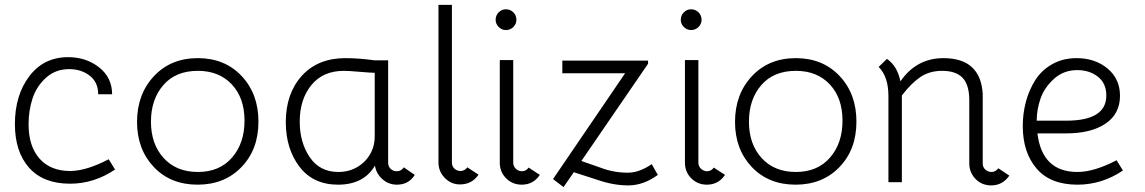

<svg xmlns="http://www.w3.org/2000/svg" viewBox="-20 -746 4688 786"><path d="M425 -94 451 -52Q365 6 267 6Q157 6 99 -59.5Q41 -125 41 -238Q41 -356 100 -434Q159 -512 259 -512Q333 -512 386 -470Q439 -428 439 -360H382Q382 -409 347.5 -436Q313 -463 263 -463Q207 -463 168 -427.5Q129 -392 113 -342.5Q97 -293 97 -237Q97 -147 142 -96.5Q187 -46 267 -46Q333 -46 425 -94Z M790 -508Q900 -508 969 -435Q1038 -362 1038 -248Q1038 -134 968.5 -62Q899 10 789 10Q678 10 609.5 -62.5Q541 -135 541 -247Q541 -360 610 -434Q679 -508 790 -508ZM790 -456Q699 -456 648.5 -397.5Q598 -339 598 -248Q598 -156 650 -99Q702 -42 790 -42Q879 -42 930 -101Q981 -160 981 -252Q981 -345 929 -400.5Q877 -456 790 -456Z M1633 -61 1678 -30Q1653 10 1605 10Q1571 10 1545.5 -12.5Q1520 -35 1515 -68Q1469 10 1364 10Q1262 10 1206 -63.5Q1150 -137 1150 -246Q1150 -363 1215.5 -435.5Q1281 -508 1394 -508Q1449 -508 1514 -499H1569V-80Q1569 -64 1579.5 -54.5Q1590 -45 1604 -45Q1623 -45 1633 -61ZM1514 -188V-448Q1499 -448 1452.5 -452Q1406 -456 1388 -456Q1302 -456 1254.5 -397.5Q1207 -339 1207 -248Q1207 -163 1248 -102.5Q1289 -42 1365 -42Q1411 -42 1446.5 -64.5Q1482 -87 1500 -124Q1514 -152 1514 -188Z M1830 -726V-81Q1830 -65 1840.5 -55.5Q1851 -46 1865 -46Q1882 -46 1893 -61L1939 -31Q1912 9 1863 9Q1827 9 1801 -17.5Q1775 -44 1775 -81V-726Z M2051 -708Q2069 -708 2081.5 -695.5Q2094 -683 2094 -665Q2094 -648 2081.5 -635.5Q2069 -623 2051 -623Q2034 -623 2021.5 -635.5Q2009 -648 2009 -665Q2009 -683 2021.5 -695.5Q2034 -708 2051 -708ZM2081 -500V-80Q2081 -65 2092 -55Q2103 -45 2116 -45Q2134 -45 2144 -60L2190 -30Q2163 10 2116 10Q2078 10 2052 -16Q2026 -42 2026 -80V-500Z M2633 -485 2360 -87 2440 -59Q2493 -39 2550 -39Q2597 -39 2648 -74L2673 -30Q2614 13 2552 13Q2492 13 2428 -9L2329 -41L2287 20L2244 -13L2539 -446H2282V-498H2633Z M2809 -708Q2827 -708 2839.5 -695.5Q2852 -683 2852 -665Q2852 -648 2839.5 -635.5Q2827 -623 2809 -623Q2792 -623 2779.5 -635.5Q2767 -648 2767 -665Q2767 -683 2779.5 -695.5Q2792 -708 2809 -708ZM2839 -500V-80Q2839 -65 2850 -55Q2861 -45 2874 -45Q2892 -45 2902 -60L2948 -30Q2921 10 2874 10Q2836 10 2810 -16Q2784 -42 2784 -80V-500Z M3238 -508Q3348 -508 3417 -435Q3486 -362 3486 -248Q3486 -134 3416.5 -62Q3347 10 3237 10Q3126 10 3057.5 -62.5Q2989 -135 2989 -247Q2989 -360 3058 -434Q3127 -508 3238 -508ZM3238 -456Q3147 -456 3096.5 -397.5Q3046 -339 3046 -248Q3046 -156 3098 -99Q3150 -42 3238 -42Q3327 -42 3378 -101Q3429 -160 3429 -252Q3429 -345 3377 -400.5Q3325 -456 3238 -456Z M3577 -472 3611 -505Q3654 -475 3666 -413Q3732 -508 3842 -508Q3994 -508 4003 -362V-77Q4003 -61 4014 -51.5Q4025 -42 4039 -42Q4055 -42 4067 -57L4112 -27Q4084 13 4038 13Q3999 13 3973.5 -13.5Q3948 -40 3948 -77V-336Q3948 -398 3921 -427Q3894 -456 3837 -456Q3785 -456 3747.5 -430.5Q3710 -405 3672 -355V0H3617V-353Q3617 -432 3577 -472Z M4551 -90 4577 -48Q4491 10 4391 10Q4280 10 4223.5 -56Q4167 -122 4167 -230Q4167 -281 4179.5 -328.5Q4192 -376 4217.5 -417Q4243 -458 4287 -483Q4331 -508 4387 -508Q4463 -508 4514 -465.5Q4565 -423 4565 -354Q4565 -280 4506 -240Q4447 -200 4345 -200H4227Q4246 -42 4391 -42Q4459 -42 4551 -90ZM4224 -252H4345Q4509 -252 4509 -355Q4509 -405 4474.5 -432Q4440 -459 4390 -459Q4334 -459 4294.5 -423Q4255 -387 4239.5 -342Q4224 -297 4224 -252Z"/></svg>

Font: Bellota
Style: Regular
Weight: 400
Designer: Kemie Guaida
Foundry: Kemie Guaida
Version: Version 1.000;PS 002.000;hotconv 1.0.70;makeotf.lib2.5.58329